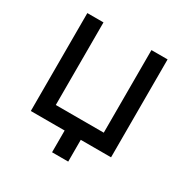

<svg xmlns="http://www.w3.org/2000/svg" viewBox="-153 -669 889 917"><g transform="rotate(30 291.0 -210.0)"><path d="M256 120V0H69.5V-540H158.5V-84.5H423V-540H512V0H345V120Z"/></g></svg>

Font: Cns Manrope Med
Style: Regular
Weight: 500
Designer: Mikhail Sharanda
Foundry: Mikhail Sharanda
Version: Version 4.504